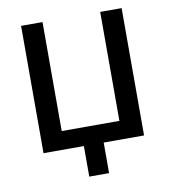

<svg xmlns="http://www.w3.org/2000/svg" viewBox="-78 -612 718 810"><g transform="rotate(-10 281.5 -207.0)"><path d="M497.1 0H324.2V130.9H239.3V0H66.4V-545.4H158.2V-78.6H405.3V-545.4H497.1Z"/></g></svg>

Font: IranNastaliq
Style: Regular
Weight: 400
Designer: Hossein Zahedi
Version: Version 1.5